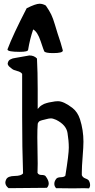

<svg xmlns="http://www.w3.org/2000/svg" viewBox="-20 -1029 514 1037"><path d="M131.8 -759.8Q130.9 -749 86.9 -749Q20.5 -749 20.5 -761.7V-762.7Q49.8 -840.8 124 -984.4Q172.9 -1008.8 193.4 -1008.8Q210.9 -1008.8 227.5 -999Q247.1 -970.7 256.8 -950.2Q266.6 -929.7 276.4 -896.5Q286.1 -863.3 291 -848.6Q309.6 -794.9 319.3 -756.8V-755.9Q319.3 -742.2 266.6 -742.2Q224.6 -742.2 218.8 -752Q216.8 -754.9 199.7 -806.2Q182.6 -857.4 159.2 -870.1Q141.6 -819.3 131.8 -759.8ZM104.5 -92.8Q99.6 -228.5 99.6 -399.4Q99.6 -399.4 99.6 -629.9Q92.8 -640.6 72.8 -645.5Q52.7 -650.4 44.9 -657.2Q43 -659.2 37.1 -663.6Q31.2 -668 28.8 -670.4Q26.4 -672.9 23.9 -677.2Q21.5 -681.6 21.5 -685.5Q21.5 -686.5 22 -688Q22.5 -689.5 22.5 -690.4Q24.4 -697.3 27.8 -701.7Q31.2 -706.1 38.1 -709Q44.9 -711.9 48.8 -713.4Q52.7 -714.8 64 -716.3Q75.2 -717.8 78.1 -718.8Q137.7 -729.5 138.7 -729.5Q164.1 -729.5 179.7 -712.9Q183.6 -639.6 183.6 -546.9V-440.4Q189.5 -447.3 194.8 -452.6Q200.2 -458 207.5 -461.9Q214.8 -465.8 218.3 -467.8Q221.7 -469.7 231.4 -472.2Q241.2 -474.6 244.1 -475.6Q247.1 -476.6 260.7 -478.5Q274.4 -480.5 277.3 -481.4Q283.2 -482.4 293 -482.4Q324.2 -482.4 372.1 -445.3Q399.4 -423.8 412.1 -384.8Q430.7 -326.2 430.7 -263.7Q430.7 -236.3 426.3 -182.1Q421.9 -127.9 421.9 -98.6V-83Q426.8 -70.3 441.9 -64.9Q457 -59.6 460.9 -51.8Q466.8 -41 466.8 -29.3Q466.8 -19.5 460.9 -11.7Q446.3 -12.7 430.7 -12.7Q425.8 -12.7 408.7 -12.2Q391.6 -11.7 373 -11.7Q325.2 -11.7 283.2 -12.7Q273.4 -22.5 273.4 -36.1Q273.4 -49.8 283.2 -62.5Q289.1 -71.3 308.1 -71.8Q327.1 -72.3 333 -80.1Q351.6 -195.3 351.6 -231.4Q351.6 -268.6 344.7 -310.5Q337.9 -354.5 283.2 -381.8Q265.6 -389.6 254.9 -389.6Q244.1 -389.6 227.5 -384.8Q224.6 -383.8 217.8 -382.3Q210.9 -380.9 207.5 -379.9Q204.1 -378.9 198.7 -377Q193.4 -375 190.9 -372.6Q188.5 -370.1 186 -366.2Q183.6 -362.3 183.6 -357.4Q181.6 -334 181.6 -287.1Q181.6 -262.7 182.6 -215.3Q183.6 -168 183.6 -145.5Q183.6 -112.3 182.6 -95.7Q187.5 -84 204.6 -84Q221.7 -84 226.6 -77.1Q243.2 -54.7 243.2 -38.1Q243.2 -25.4 233.4 -14.6Q109.4 -12.7 26.4 -12.7Q8.8 -26.4 8.8 -43Q8.8 -50.8 13.7 -60.5Q22.5 -78.1 59.1 -78.6Q95.7 -79.1 104.5 -92.8Z"/></svg>

Font: LPEducational
Style: Medium
Weight: 500
Designer: Based on Essays1743, by John Stracke, which says:

Based on the typeface in a 1743 English translation of the essays of 
Version: Version 001.204